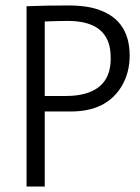

<svg xmlns="http://www.w3.org/2000/svg" viewBox="-20 -682 513 702"><path d="M143.6 0V-274.4H239.3Q368.2 -274.4 423.8 -365.2Q454.1 -415 454.1 -478.5Q454.1 -622.1 313.5 -654.3Q276.4 -662.1 231.4 -662.1Q150.4 -662.1 77.1 -659.2V0ZM227.5 -605.5Q360.4 -605.5 380.9 -510.7Q384.8 -491.2 384.8 -467.8Q384.8 -357.4 275.4 -335.9Q250 -331.1 221.7 -331.1H143.6V-603.5Q196.3 -605.5 227.5 -605.5Z"/></svg>

Font: Yaldevi Colombo
Style: Regular
Weight: 400
Designer: Sol Matas, Denzil Rajitha, Kosala Senevirathne and Pathum Egodawatta
Foundry: Mooniak
Version: Version 1.020 ; ttfautohint (v1.6)